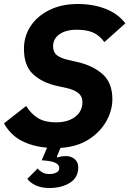

<svg xmlns="http://www.w3.org/2000/svg" viewBox="-25 -730 648 962"><path d="M358 -581Q322 -581 295.5 -570.5Q269 -560 255 -541.5Q241 -523 241 -498Q241 -468 260.5 -453Q280 -438 316 -430L360 -420Q440 -402 489 -358.5Q538 -315 538 -233Q538 -176 507 -121.5Q476 -67 418 -30.5Q360 6 278 11L260 55L262 59Q274 55 284.5 53.5Q295 52 305 52Q331 52 349 67Q367 82 367 108Q367 160 325 186Q283 212 223 212Q182 212 153.5 198.5Q125 185 112 166L164 114Q170 123 185 132.5Q200 142 222 142Q243 142 257.5 134.5Q272 127 272 111Q272 99 258 89Q244 79 206 75L184 73L211 10Q139 4 83.5 -24.5Q28 -53 -5 -112L106 -199Q132 -158 166.5 -137.5Q201 -117 255 -117Q297 -117 326.5 -130Q356 -143 372 -165.5Q388 -188 388 -217Q388 -249 365 -265.5Q342 -282 308 -289L262 -299Q186 -316 140.5 -358.5Q95 -401 95 -485Q95 -549 128.5 -599.5Q162 -650 223 -680Q284 -710 364 -710Q442 -710 504.5 -685.5Q567 -661 603 -613L498 -519Q474 -552 442.5 -566.5Q411 -581 358 -581Z"/></svg>

Font: IBM Plex Sans Var
Style: Italic
Weight: 400
Italic angle: -11.31°
Designer: Mike Abbink, Paul van der Laan, Pieter van Rosmalen
Foundry: Bold Monday
Version: Version 1.001